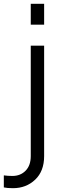

<svg xmlns="http://www.w3.org/2000/svg" viewBox="-103 -765 301 1005"><path d="M58 -636V-745H128V-636ZM-35 220Q-66 220 -83 216V153Q-62 156 -38 156Q4 156 31 128.5Q58 101 58 52V-526H128V52Q128 131 81 175.5Q34 220 -35 220Z"/></svg>

Font: Plus Jakarta Display Light
Style: Regular
Weight: 300
Designer: Gumpita Rahayu
Foundry: Tokotype Studio
Version: Version 1.000;hotconv 1.0.109;makeotfexe 2.5.65596